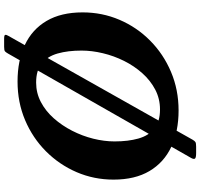

<svg xmlns="http://www.w3.org/2000/svg" viewBox="-40 -830 970 930"><g transform="rotate(-90 445.0 -365.0)"><path d="M515 -765 510 -675Q569.5 -675 603.2 -647.5Q637 -620 651 -570.5Q665 -521 665 -455Q665 -405 652.2 -351.8Q639.5 -298.5 615 -249.2Q590.5 -200 555.5 -160.8Q520.5 -121.5 476.2 -98.2Q432 -75 380 -75L375 15Q475.5 15 562 -21.8Q648.5 -58.5 713.2 -122.8Q778 -187 814 -271Q850 -355 850 -450Q850 -554 808.8 -624.2Q767.5 -694.5 692 -729.8Q616.5 -765 515 -765ZM375 15 380 -75Q320.5 -75 286.8 -102.5Q253 -130 239 -179.5Q225 -229 225 -295Q225 -345 238.2 -398.2Q251.5 -451.5 276.8 -500.8Q302 -550 337 -589.5Q372 -629 415.8 -652Q459.5 -675 510 -675L515 -765Q414.5 -765 328.2 -728.5Q242 -692 177.2 -627.5Q112.5 -563 76.2 -479Q40 -395 40 -300Q40 -196 81.5 -126Q123 -56 198.2 -20.5Q273.5 15 375 15ZM683 -830Q666 -830 661.2 -825.8Q656.5 -821.5 650.5 -811L144.5 76.5Q137.5 89.5 142.2 94.8Q147 100 169 100H199.5Q216.5 100 222 96.5Q227.5 93 233.5 82.5L736 -809Q742 -819 741.2 -824.5Q740.5 -830 722.5 -830Z"/></g></svg>

Font: Besley
Style: Bold Italic
Weight: 700
Italic angle: -13°
Designer: Owen Earl
Foundry: indestructible type*
Version: Version 2.001